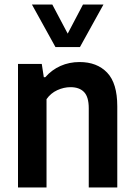

<svg xmlns="http://www.w3.org/2000/svg" viewBox="-20 -828 594 848"><path d="M59.5 -545.5H164.5L173.5 -487H180Q208.5 -519.5 247.2 -536.8Q286 -554 331.5 -554Q408.5 -554 453.2 -507.2Q498 -460.5 498 -358.5V0H372V-350Q372 -400 351.2 -421.5Q330.5 -443 291.5 -443Q262 -443 233 -429.8Q204 -416.5 185.5 -390V0H59.5ZM346.5 -808H437L333 -620H225L121 -808H211L279 -679.5Z"/></svg>

Font: Encode Sans Semi Condensed SmBd
Style: Regular
Weight: 600
Width: 4
Designer: Multiple Designers
Foundry: Impallari Type
Version: Version 2.000